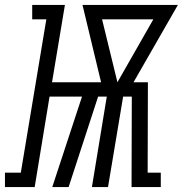

<svg xmlns="http://www.w3.org/2000/svg" viewBox="-85 -755 738 775"><path d="M-65 0V-58H-1L102 -677H45V-735H177L125 -423H323L248 -735H633L454 -423H512L511 -58H564V0H446L447 -365H412L351 0H286L346 -365H311L192 0H126L246 -365H115L55 0ZM389 -423 534 -677H327Z"/></svg>

Font: Iosevka Curly Slab LtExObl
Style: Regular
Weight: 300
Width: 7
Italic angle: -9°
Monospace: yes
Designer: Belleve Invis
Foundry: Belleve Invis
Version: Version 11.1.0; ttfautohint (v1.8.3)